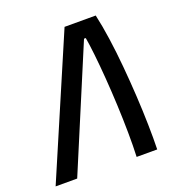

<svg xmlns="http://www.w3.org/2000/svg" viewBox="-134 -800 847 907"><g transform="rotate(-20 289.0 -347.0)"><path d="M-7.8 0 289.6 -693.8H446.3Q459 -637.7 469 -567.9Q479 -498 485.8 -421.9Q492.7 -345.7 497.1 -269.8Q501.5 -193.8 502.9 -124.5Q504.4 -55.2 502.9 0H399.4Q401.9 -54.2 401.1 -121.6Q400.4 -189 397.2 -260.3Q394 -331.5 388.9 -398.9Q383.8 -466.3 377.7 -521.2Q371.6 -576.2 365.7 -609.9H356.9L100.6 0Z"/></g></svg>

Font: Cascadia Code
Style: Italic
Weight: 400
Italic angle: -10°
Designer: Aaron Bell
Foundry: Saja Typeworks
Version: Version 2407.024